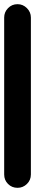

<svg xmlns="http://www.w3.org/2000/svg" viewBox="-20 -900 168 920"><path d="M0 -64H128V-816H0ZM64 -128Q37 -128 18.5 -109Q0 -90 0 -64Q0 -37 18.5 -18.5Q37 0 64 0Q90 0 109 -18.5Q128 -37 128 -64Q128 -90 109 -109Q90 -128 64 -128ZM64 -880Q37 -880 18.5 -861Q0 -842 0 -816Q0 -789 18.5 -770.5Q37 -752 64 -752Q90 -752 109 -770.5Q128 -789 128 -816Q128 -842 109 -861Q90 -880 64 -880Z"/></svg>

Font: Wavefont
Style: Bold
Weight: 700
Version: Version 3.004;gftools[0.9.33]